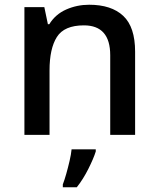

<svg xmlns="http://www.w3.org/2000/svg" viewBox="-20 -569 670 810"><path d="M356 -549Q450 -549 500 -502Q550 -455 550 -351V0H445V-336Q445 -462 334 -462Q251 -462 220 -413Q189 -364 189 -272V0H83V-539H167L182 -467H188Q214 -509 259.5 -529Q305 -549 356 -549ZM384 70Q375 99 353 143Q331 187 304 221H245V209Q252 191 259.5 164.5Q267 138 273.5 110Q280 82 282 61H384Z"/></svg>

Font: Noto Sans Ol Chiki Medium
Style: Regular
Weight: 500
Designer: Monotype Design Team, Lewis McGuffie
Foundry: Monotype Imaging Inc.
Version: Version 2.003; ttfautohint (v1.8.4.7-5d5b)